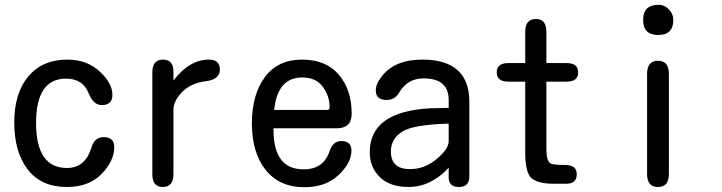

<svg xmlns="http://www.w3.org/2000/svg" viewBox="-20 -784 3040 808"><path d="M262.7 -533.2Q345.7 -533.2 399.4 -483.4Q453.1 -433.6 453.1 -384.8Q453.1 -341.8 408.2 -341.8Q373 -341.8 353.5 -390.6Q329.1 -453.1 257.8 -453.1Q131.8 -453.1 131.8 -266.6Q131.8 -77.1 261.7 -77.1Q338.9 -77.1 365.2 -164.1Q377.9 -207 416 -207Q460.9 -207 460.9 -165Q460.9 -107.4 407.7 -52.2Q354.5 2.9 261.7 2.9Q153.3 2.9 96.7 -70.8Q40 -144.5 40 -268.6Q40 -392.6 99.6 -462.9Q159.2 -533.2 262.7 -533.2Z M710 -445.3Q777.3 -533.2 859.4 -533.2Q905.3 -533.2 905.3 -491.2Q905.3 -449.2 844.7 -441.9Q784.2 -434.6 747.6 -397.9Q710.9 -361.3 710 -323.2V-50.8Q710 2.9 665 2.9Q621.1 2.9 621.1 -50.8V-479.5Q621.1 -533.2 666 -533.2Q710 -533.2 710 -481.4Z M1130.9 -244.1V-235.4Q1131.8 -71.3 1257.8 -71.3Q1341.8 -71.3 1367.2 -148.4Q1380.9 -190.4 1416 -190.4Q1459 -190.4 1459 -150.4Q1459 -98.6 1404.8 -47.4Q1350.6 3.9 1260.7 3.9Q1156.2 3.9 1098.1 -68.8Q1040 -141.6 1040 -264.6Q1040 -385.7 1094.7 -459.5Q1149.4 -533.2 1251 -533.2Q1351.6 -533.2 1405.8 -469.7Q1460 -406.2 1460 -305.7Q1460 -244.1 1396.5 -244.1ZM1133.8 -321.3H1355.5Q1367.2 -321.3 1367.2 -332Q1367.2 -379.9 1338.4 -418.9Q1309.6 -458 1252 -458Q1147.5 -458 1133.8 -321.3Z M1868.2 -78.1Q1793 2.9 1699.2 2.9Q1621.1 2.9 1578.6 -38.6Q1536.1 -80.1 1536.1 -143.6Q1536.1 -313.5 1787.1 -328.1L1868.2 -330.1V-363.3Q1868.2 -454.1 1762.7 -454.1Q1694.3 -454.1 1659.2 -393.6Q1641.6 -363.3 1607.4 -363.3Q1561.5 -363.3 1561.5 -403.3Q1561.5 -431.6 1586.9 -462.9Q1641.6 -533.2 1756.8 -533.2Q1952.1 -533.2 1955.1 -361.3V-41Q1955.1 2.9 1911.1 2.9Q1868.2 2.9 1868.2 -38.1ZM1868.2 -263.7Q1718.8 -259.8 1671.9 -229.5Q1625 -199.2 1625 -146.5Q1625 -72.3 1705.1 -72.3Q1766.6 -72.3 1816.9 -114.3Q1867.2 -156.2 1868.2 -188.5Z M2190.4 -518.6V-650.4Q2190.4 -704.1 2235.4 -704.1Q2279.3 -704.1 2279.3 -650.4V-518.6H2364.3Q2413.1 -518.6 2413.1 -479.5Q2413.1 -440.4 2364.3 -440.4H2279.3V-153.3Q2280.3 -104.5 2297.9 -95.7Q2308.6 -89.8 2357.9 -89.8Q2407.2 -89.8 2407.2 -50.8Q2407.2 -10.7 2363.3 -10.7H2310.5Q2237.3 -10.7 2211.9 -39.1Q2190.4 -66.4 2190.4 -140.6V-440.4H2119.1Q2070.3 -440.4 2070.3 -479.5Q2070.3 -518.6 2119.1 -518.6Z M2703.1 -472.7Q2703.1 -528.3 2749 -528.3Q2794.9 -528.3 2794.9 -472.7V-51.8Q2794.9 2.9 2749 2.9Q2703.1 2.9 2703.1 -51.8ZM2751 -763.7Q2778.3 -763.7 2796.9 -742.2Q2813.5 -724.6 2813.5 -700.2Q2813.5 -636.7 2750 -636.7Q2686.5 -636.7 2686.5 -700.2Q2686.5 -763.7 2751 -763.7Z"/></svg>

Font: MotoyaLMaru
Style: W3 mono
Weight: 400
Version: Version 1.01